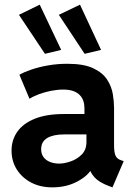

<svg xmlns="http://www.w3.org/2000/svg" viewBox="-20 -808 586 836"><path d="M208 7.8Q155.3 7.8 115.2 -13.4Q75.2 -34.7 52.7 -70.8Q30.3 -106.9 30.3 -152.3Q30.3 -199.2 55.9 -235.1Q81.5 -271 132.3 -291.3Q183.1 -311.5 257.8 -311.5H374V-222.7H258.8Q211.9 -222.7 185.5 -207Q159.2 -191.4 159.2 -158.2Q159.2 -138.2 169.2 -124.3Q179.2 -110.4 197.3 -103Q215.3 -95.7 238.3 -95.7Q259.3 -95.7 287.1 -105Q314.9 -114.3 335.7 -135Q356.4 -155.8 356.4 -189.5V-243.2L347.7 -269.5V-336.9Q347.7 -354 342.8 -368.7Q337.9 -383.3 326.9 -394.5Q315.9 -405.8 298.1 -411.9Q280.3 -418 254.9 -418Q230 -418 202.6 -412.6Q175.3 -407.2 150.6 -398.2Q126 -389.2 108.4 -377.9L64.5 -482.4Q84.5 -494.1 116.7 -505.1Q148.9 -516.1 189.2 -523.2Q229.5 -530.3 273.4 -530.3Q345.2 -530.3 386.2 -510.7Q427.2 -491.2 446.5 -461.2Q465.8 -431.2 471.2 -398.4Q476.6 -365.7 476.6 -338.9V-175.8Q476.6 -146 482.7 -131.1Q488.8 -116.2 506.8 -110.4L518.6 -106.4L469.7 7.8L454.1 2Q411.1 -14.2 391.6 -35.9Q372.1 -57.6 369.1 -79.1L394.5 -62.5H351.6L380.9 -76.2Q364.3 -43 316.6 -17.6Q269 7.8 208 7.8ZM348.5 -573.7 236.2 -743.4 328.3 -787.7 420.1 -590.7ZM175.7 -573.7 62.5 -743.4 153 -787.7 246.4 -590.7Z"/></svg>

Font: Reddit Sans
Style: Regular
Weight: 400
Designer: Stephen Hutchings
Foundry: Reddit
Version: Version 1.014